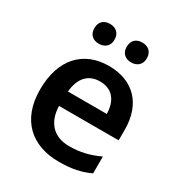

<svg xmlns="http://www.w3.org/2000/svg" viewBox="-177 -866 935 998"><g transform="rotate(30 290.5 -367.0)"><path d="M134 -684C134 -644 161 -625 194 -625C227 -625 255 -644 255 -684C255 -726 227 -744 194 -744C161 -744 134 -726 134 -684ZM328 -684C328 -644 355 -625 388 -625C421 -625 449 -644 449 -684C449 -726 421 -744 388 -744C355 -744 328 -726 328 -684ZM299 -552C149 -552 49 -452 49 -267C49 -82 161 10 320 10C400 10 452 -2 506 -27V-128C447 -101 396 -87 326 -87C234 -87 180 -144 177 -242H535V-306C535 -461 445 -552 299 -552ZM299 -459C376 -459 412 -405 413 -330H180C187 -415 231 -459 299 -459Z"/></g></svg>

Font: Noto Sans Telugu SemiBold
Style: Regular
Weight: 600
Designer: Jelle Bosma - Monotype Design Team
Foundry: Monotype Imaging Inc.
Version: Version 2.005